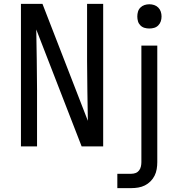

<svg xmlns="http://www.w3.org/2000/svg" viewBox="-20 -755 940 990"><path d="M88 0V-735H199L433 -132Q432 -209 430.5 -286.5Q429 -364 429 -441V-735H512V0H401L167 -603Q168 -526 169.5 -448.5Q171 -371 171 -294V0ZM585 215V141H657Q669 141 679.5 137Q690 133 697 124Q704 115 706.5 103.5Q709 92 709 81V-520H791V81Q791 99 788 117Q785 135 777 151Q769 167 756 180Q743 193 727 201Q711 209 693 212Q675 215 657 215ZM750 -608Q737 -608 725 -611.5Q713 -615 704 -624Q695 -633 691.5 -645Q688 -657 688 -670Q688 -683 691.5 -695Q695 -707 704 -716Q713 -725 725 -729Q737 -733 750 -733Q763 -733 775 -729Q787 -725 796 -716Q805 -707 809 -695Q813 -683 813 -670Q813 -657 809 -645Q805 -633 796 -624Q787 -615 775 -611.5Q763 -608 750 -608Z"/></svg>

Font: Iosevka Aile
Style: Regular
Weight: 400
Designer: Belleve Invis
Foundry: Belleve Invis
Version: Version 28.0.1; ttfautohint (v1.8.4)